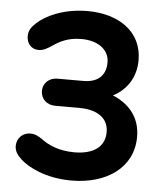

<svg xmlns="http://www.w3.org/2000/svg" viewBox="-52 -756 692 812"><g transform="rotate(5 294.0 -350.0)"><path d="M542 -198C542 -288 487 -338 425 -364C484 -394 520 -451 520 -521C520 -646 416 -710 288 -710C181 -710 107 -670 75 -640C54 -621 44 -605 44 -583C44 -552 63 -528 95 -528C114 -528 130 -537 148 -549C179 -570 213 -590 272 -590C342 -590 390 -555 390 -501C390 -445 356 -414 295 -414H185C150 -414 124 -390 124 -357C124 -323 150 -299 185 -299H288C353 -299 412 -274 412 -207C412 -142 361 -110 283 -110C216 -110 171 -132 143 -153C127 -165 110 -173 91 -173C59 -173 34 -148 34 -116C34 -94 44 -78 65 -59C96 -31 170 10 281 10C430 10 542 -67 542 -198Z"/></g></svg>

Font: Hotpoint
Style: Bold
Weight: 700
Designer: Andrew Paglinawan, Luciano Perondi, Riccardo Olocco
Foundry: CAST Cooperativa Anonima Servizi Tipografici
Version: Version 1.000;PS 2.1;hotconv 16.6.51;makeotf.lib2.5.65220